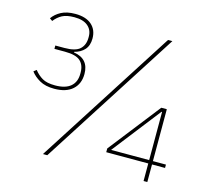

<svg xmlns="http://www.w3.org/2000/svg" viewBox="-102 -822 1018 940"><g transform="rotate(15 407.5 -352.0)"><path d="M159 -529Q215 -529 237.5 -550Q260 -571 260 -608V-614Q260 -647 236.5 -667Q213 -687 168 -687Q129 -687 106.5 -675Q84 -663 67 -641L53 -651Q69 -674 97 -689Q125 -704 168 -704Q222 -704 251 -678.5Q280 -653 280 -609Q280 -573 261 -552Q242 -531 210 -523V-520Q287 -508 287 -431Q287 -381 254.5 -352Q222 -323 162 -323Q117 -323 88 -339.5Q59 -356 42 -379L56 -390Q74 -367 97 -353.5Q120 -340 162 -340Q214 -340 240.5 -362.5Q267 -385 267 -427V-433Q267 -471 244.5 -491.5Q222 -512 166 -512H113V-529ZM192 0 639 -698H661L214 0ZM702 0V-89H489V-108L693 -369H721V-106H787V-89H721V0ZM702 -350H699L509 -106H702Z"/></g></svg>

Font: IBM Plex Sans Arabic Thin
Style: Regular
Weight: 100
Designer: Mike Abbink, Paul van der Laan, Pieter van Rosmalen, Wael Morcos, Khajak Apelian
Foundry: Bold Monday
Version: Version 1.101